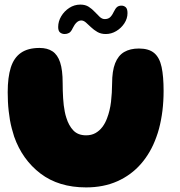

<svg xmlns="http://www.w3.org/2000/svg" viewBox="-20 -795 782 835"><path d="M354.5 20Q235.5 20 156.2 -40.2Q77 -100.5 41.5 -201Q36 -218.5 31.2 -236.5Q26.5 -254.5 23.2 -273.2Q20 -292 17.8 -312Q15.5 -332 14.5 -352.5Q13.5 -373 13.5 -394Q13.5 -459 27 -501.5Q40.5 -544 71 -565.2Q101.5 -586.5 152 -586.5Q186 -586.5 208.2 -571.8Q230.5 -557 241.5 -523.8Q252.5 -490.5 252.5 -434Q252.5 -417.5 253 -400.8Q253.5 -384 254.5 -368.2Q255.5 -352.5 257.2 -337.5Q259 -322.5 261.8 -308.8Q264.5 -295 268.5 -283Q279 -248.5 299.2 -227.5Q319.5 -206.5 354.5 -206.5Q377.5 -206.5 395 -216.2Q412.5 -226 425.2 -242.8Q438 -259.5 446 -282Q452 -297.5 456.2 -315.2Q460.5 -333 462.8 -352.2Q465 -371.5 466.2 -391.5Q467.5 -411.5 467.5 -431Q467.5 -486.5 480.8 -520Q494 -553.5 520 -568.8Q546 -584 584 -584Q627.5 -584 650.8 -564.2Q674 -544.5 682.8 -503.5Q691.5 -462.5 691.5 -399.5Q691.5 -377 690.2 -355.8Q689 -334.5 686.5 -314Q684 -293.5 680.2 -273.8Q676.5 -254 671.5 -235.2Q666.5 -216.5 660 -199Q636 -131.5 593.2 -82.5Q550.5 -33.5 490.5 -6.8Q430.5 20 354.5 20ZM261.5 -647Q249.5 -647 241.2 -653.8Q233 -660.5 233 -677.5Q233 -702 246.2 -724.2Q259.5 -746.5 281.5 -760.8Q303.5 -775 329.5 -775Q351 -775 365.8 -765.5Q380.5 -756 392 -743.5Q403.5 -731 413.8 -721.5Q424 -712 435.5 -712Q449 -712 457.5 -718.8Q466 -725.5 475 -744Q482 -758.5 489.2 -764.5Q496.5 -770.5 508.5 -770.5Q518.5 -770.5 526.5 -763.8Q534.5 -757 534.5 -738Q534.5 -714.5 520.8 -693.5Q507 -672.5 485.5 -659.8Q464 -647 440 -647Q419 -647 403.5 -656Q388 -665 376 -676.5Q364 -688 353.8 -697Q343.5 -706 333.5 -706Q322.5 -706 313.2 -697.2Q304 -688.5 296.5 -673Q289 -656.5 280.2 -651.8Q271.5 -647 261.5 -647Z"/></svg>

Font: Gluten
Style: Bold
Weight: 700
Designer: Tyler Finck
Foundry: Etcetera Type Company
Version: Version 1.204